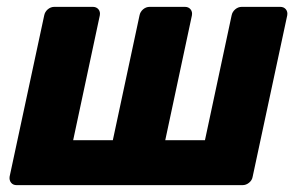

<svg xmlns="http://www.w3.org/2000/svg" viewBox="-20 -540 870 560"><path d="M28.6 0Q18 0 12.3 -7.2Q6.5 -14.5 8.1 -25.1L108.9 -494.9Q110.9 -505.5 119.4 -512.8Q128 -520 138.6 -520H250.6Q261.2 -520 267.2 -512.8Q273.1 -505.5 271.1 -494.9L193.4 -131.1H309.1L386.9 -494.9Q388.9 -505.5 397.4 -512.8Q406 -520 416.6 -520H519.2Q529.9 -520 535.8 -512.8Q541.7 -505.5 539.7 -494.9L462 -131.1H577.8L655.5 -494.9Q657.5 -505.5 666.1 -512.8Q674.6 -520 685.3 -520H797.2Q807.9 -520 813.8 -512.8Q819.7 -505.5 817.7 -494.9L717 -25.1Q715.4 -14.5 706.6 -7.2Q697.9 0 687.2 0Z"/></svg>

Font: Rubik Light
Style: Italic
Weight: 300
Italic angle: -12°
Designer: Hubert and Fischer
Foundry: Hubert and Fischer
Version: Version 2.300;gftools[0.9.30]